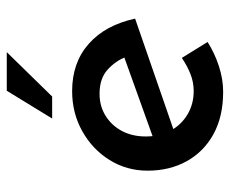

<svg xmlns="http://www.w3.org/2000/svg" viewBox="-76 -593 679 567"><g transform="rotate(-90 263.5 -309.5)"><path d="M276 10Q203 10 151 -18.5Q99 -47 71 -97.5Q43 -148 43 -213Q43 -275 74.5 -325.5Q106 -376 159.5 -406Q213 -436 278 -436Q362 -436 417.5 -387Q473 -338 492 -250L151 -132L127 -192L400 -290L379 -277Q367 -308 341 -331.5Q315 -355 270 -355Q234 -355 205.5 -337.5Q177 -320 160.5 -289.5Q144 -259 144 -218Q144 -176 161.5 -144.5Q179 -113 209.5 -95Q240 -77 278 -77Q305 -77 329.5 -87Q354 -97 376 -112L423 -36Q390 -15 351.5 -2.5Q313 10 276 10ZM393 -629 262 -495H197L279 -629Z"/></g></svg>

Font: Josefin Sans Medium
Style: Regular
Weight: 500
Designer: Santiago Orozco
Foundry: Typemade
Version: Version 2.001